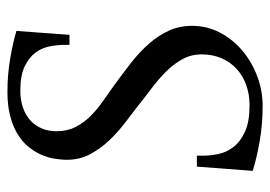

<svg xmlns="http://www.w3.org/2000/svg" viewBox="-128 -606 747 532"><g transform="rotate(-90 246.0 -339.5)"><path d="M221.2 -22Q250.5 -22 276.1 -31Q301.8 -40 320.8 -57.1Q339.8 -74.2 350.8 -98.9Q361.8 -123.5 361.8 -154.8Q361.8 -184.6 347.9 -209.2Q334 -233.9 312.7 -254.9Q291.5 -275.9 266.6 -294.4Q241.7 -313 219.2 -331.1Q197.8 -347.7 171.9 -367.4Q146 -387.2 123.3 -411.1Q100.6 -435.1 85.2 -463.9Q69.8 -492.7 69.8 -527.8Q69.8 -545.4 73.2 -564.7Q76.7 -584 85.2 -602.3Q93.8 -620.6 107.7 -637Q121.6 -653.3 142.6 -665.8Q163.6 -678.2 191.9 -685.5Q220.2 -692.9 257.8 -692.9Q305.7 -692.9 350.1 -685.3Q394.5 -677.7 426.8 -668L416 -521H388.2V-534.2Q388.2 -552.7 384.3 -574.5Q380.4 -596.2 367.2 -614.5Q354 -632.8 328.9 -645Q303.7 -657.2 261.2 -657.2Q235.8 -657.2 215.1 -650.1Q194.3 -643.1 179.7 -630.1Q165 -617.2 157 -598.6Q148.9 -580.1 148.9 -557.1Q148.9 -526.9 160.9 -503.7Q172.9 -480.5 191.7 -461.9Q210.4 -443.4 233.4 -427.5Q256.3 -411.6 277.8 -396Q310.1 -372.6 339.6 -349.4Q369.1 -326.2 391.6 -300.5Q414.1 -274.9 427.5 -245.6Q440.9 -216.3 440.9 -181.2Q440.9 -140.1 422.4 -104.5Q403.8 -68.8 372.8 -42.5Q341.8 -16.1 301.8 -1Q261.7 14.2 219.2 14.2Q167.5 14.2 120.6 5.9Q73.7 -2.4 39.1 -13.2L50.8 -168H81.1V-150.9Q81.1 -130.4 85.9 -107.7Q90.8 -85 105.7 -65.9Q120.6 -46.9 148.2 -34.4Q175.8 -22 221.2 -22Z"/></g></svg>

Font: Simonetta
Style: Regular
Weight: 400
Version: Version 1.004